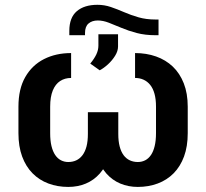

<svg xmlns="http://www.w3.org/2000/svg" viewBox="-20 -752 842 783"><path d="M614.3 -672.4H626.5V-608.4H613.8Q571.8 -608.4 537.6 -617.4Q503.4 -626.5 475.3 -638.4Q447.3 -650.4 423.6 -659.4Q399.9 -668.5 378.9 -668.5Q355.5 -668.5 341.1 -656.2Q326.7 -644 326.7 -617.2V-608.4H262.7V-626Q262.7 -680.2 293.2 -706.3Q323.7 -732.4 377.4 -732.4Q405.8 -732.4 432.1 -723.4Q458.5 -714.4 486.1 -702.4Q513.7 -690.4 544.9 -681.4Q576.2 -672.4 614.3 -672.4ZM386.7 -465.3 348.1 -492.7Q364.3 -512.2 372.8 -530Q381.3 -547.9 381.3 -565.9V-612.3H461.4V-562.5Q461.4 -543.9 449.5 -524.7Q437.5 -505.4 420.4 -489.7Q403.3 -474.1 386.7 -465.3ZM270 -535.6V-434.1Q244.6 -434.1 225.3 -421.6Q206.1 -409.2 195.3 -383.1Q184.6 -356.9 184.6 -316.9V-209Q184.6 -178.7 189.9 -156.5Q195.3 -134.3 205.1 -119.9Q214.8 -105.5 228.5 -98.4Q242.2 -91.3 258.3 -91.3Q276.4 -91.3 291 -98.1Q305.7 -105 316.4 -119.1Q327.1 -133.3 332.8 -154.8Q338.4 -176.3 338.4 -205.6V-294.4H438V-205.6Q438 -152.3 424.6 -112.1Q411.1 -71.8 387 -44.4Q362.8 -17.1 330.1 -3.4Q297.4 10.3 258.3 10.3Q214.4 10.3 177.2 -3.7Q140.1 -17.6 112.8 -45.2Q85.4 -72.8 70.3 -113.8Q55.2 -154.8 55.2 -209V-316.9Q55.2 -389.2 83 -437.7Q110.8 -486.3 159.4 -511Q208 -535.6 270 -535.6ZM530.8 -434.1V-535.6Q577.1 -535.6 616.5 -521.7Q655.8 -507.8 684.6 -480.5Q713.4 -453.1 729.5 -412.1Q745.6 -371.1 745.6 -316.9V-209Q745.6 -154.8 730.5 -113.8Q715.3 -72.8 688 -45.2Q660.6 -17.6 623.3 -3.7Q585.9 10.3 542 10.3Q503.4 10.3 470.7 -3.4Q438 -17.1 413.8 -44.4Q389.6 -71.8 376.2 -112.1Q362.8 -152.3 362.8 -205.6V-294.4H462.4V-205.6Q462.4 -176.3 468 -154.8Q473.6 -133.3 484.1 -119.1Q494.6 -105 509.5 -98.1Q524.4 -91.3 542 -91.3Q558.6 -91.3 572.3 -98.4Q585.9 -105.5 595.7 -119.9Q605.5 -134.3 610.8 -156.5Q616.2 -178.7 616.2 -209V-316.9Q616.2 -347.2 610.1 -369.4Q604 -391.6 592.5 -405.8Q581.1 -419.9 565.4 -427Q549.8 -434.1 530.8 -434.1Z"/></svg>

Font: Roboto SemiBold
Style: Regular
Weight: 600
Designer: Christian Robertson
Foundry: Google
Version: Version 3.009; 2024